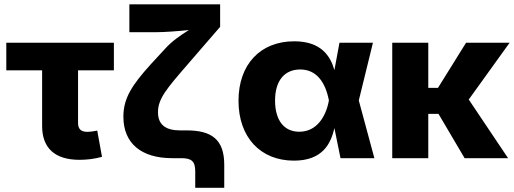

<svg xmlns="http://www.w3.org/2000/svg" viewBox="-20 -748 2430 908"><path d="M355.5 7.8C388.2 7.8 423.8 4.4 462.4 -6.3L439.9 -130.4C431.2 -127.9 404.8 -124.5 393.1 -124.5C362.3 -124.5 349.1 -138.2 349.1 -167V-415.5H518.6V-545.9H9.8V-415.5H179.2V-151.9C179.2 -47.9 239.7 7.8 355.5 7.8Z M903.3 140.1H1040.5V30.8C1040.5 -88.9 980 -131.3 863.3 -131.3H832C765.6 -131.3 727.1 -156.7 727.1 -217.3C727.1 -280.8 767.6 -328.1 865.2 -440.9L1021 -621.1V-727.5H591.8V-595.7H716.8C758.8 -595.7 822.8 -600.6 873.5 -606C834.5 -582 792 -552.2 763.2 -520L692.4 -443.4C605 -346.2 563.5 -284.2 563.5 -196.3C563.5 -69.8 648.4 0 793.9 0H836.9C886.7 0 903.3 15.1 903.3 63Z M1370.1 11.7C1507.3 11.7 1544.9 -70.8 1561.5 -142.1L1590.3 0H1750.5L1676.8 -272.9L1743.7 -545.9H1585.4L1561.5 -416.5C1542.5 -483.4 1498.5 -552.7 1371.1 -552.7C1210.9 -552.7 1107.9 -442.9 1107.9 -271.5C1107.9 -99.6 1210.9 11.7 1370.1 11.7ZM1535.2 -272.9V-271.5C1520.5 -192.4 1475.1 -125 1395.5 -125C1323.2 -125 1280.8 -179.2 1280.8 -272.5C1280.8 -365.7 1324.7 -419.4 1399.9 -419.4C1477.1 -419.4 1518.6 -358.9 1535.2 -274.4Z M2005.4 -545.9H1835V0H2005.4V-209.5H2053.7L2177.2 0H2382.8L2196.8 -277.3L2390.1 -545.9H2184.1L2051.3 -332.5H2005.4Z"/></svg>

Font: Inter ExtraBold
Style: Regular
Weight: 800
Designer: Rasmus Andersson
Foundry: rsms
Version: Version 4.001;git-9221beed3